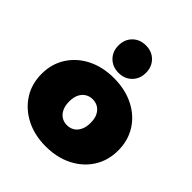

<svg xmlns="http://www.w3.org/2000/svg" viewBox="-224 -971 1126 1126"><g transform="rotate(45 339.0 -407.5)"><path d="M339 10Q246 10 174.5 -26.5Q103 -63 62 -127Q21 -191 21 -274Q21 -357 62 -421Q103 -485 174.5 -521Q246 -557 339 -557Q432 -557 504 -521Q576 -485 616.5 -421Q657 -357 657 -274Q657 -191 616.5 -127Q576 -63 504 -26.5Q432 10 339 10ZM339 -166Q364 -166 384 -178Q404 -190 416 -214.5Q428 -239 428 -274Q428 -310 416 -333.5Q404 -357 384 -369Q364 -381 339 -381Q314 -381 294 -369Q274 -357 262 -333.5Q250 -310 250 -274Q250 -239 262 -214.5Q274 -190 294 -178Q314 -166 339 -166ZM336 -597Q286 -597 254 -629Q222 -661 222 -711Q222 -761 254 -793Q286 -825 336 -825Q386 -825 418 -793Q450 -761 450 -711Q450 -661 418 -629Q386 -597 336 -597Z"/></g></svg>

Font: Montserrat Thin Black
Style: Regular
Weight: 900
Version: Version 9.000